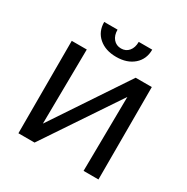

<svg xmlns="http://www.w3.org/2000/svg" viewBox="-190 -1022 1152 1184"><g transform="rotate(30 385.5 -429.5)"><path d="M215 -859H310Q310 -818 331 -793.5Q352 -769 386 -769Q420 -769 440.5 -793.5Q461 -818 461 -859H557Q557 -791 510 -750Q463 -709 386 -709Q309 -709 262 -750Q215 -791 215 -859ZM670 -658V0H564L570 -530L215 0H100V-658H207L201 -127L555 -658Z"/></g></svg>

Font: EauTestText Semibold
Style: Regular
Weight: 600
Designer: Christian Thalmann (Catharsis Fonts)
Version: Version 0.001;PS 000.001;hotconv 1.0.88;makeotf.lib2.5.64775